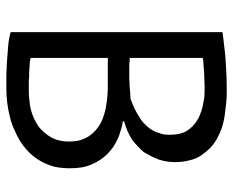

<svg xmlns="http://www.w3.org/2000/svg" viewBox="-85 -646 740 610"><g transform="rotate(90 285.0 -341.0)"><path d="M473.6 -610.4Q462.9 -626 450.2 -638.7Q436.5 -651.4 420.9 -660.2Q405.3 -668.9 386.7 -675.8Q368.2 -681.6 348.6 -684.6Q329.1 -687.5 309.6 -689.5Q291 -691.4 271.5 -691.4Q243.2 -691.4 216.8 -690.4Q190.4 -688.5 166 -687.5Q142.6 -685.5 121.1 -682.6Q100.6 -680.7 82 -677.7Q82 -453.1 82 -4.9Q91.8 -2 102.5 0Q113.3 2 125 2.9Q137.7 3.9 150.4 4.9Q162.1 5.9 174.8 6.8Q186.5 7.8 198.2 7.8Q210 8.8 221.7 8.8Q234.4 8.8 259.8 8.8Q284.2 8.8 307.6 5.9Q331.1 2.9 353.5 -2.9Q377 -8.8 396.5 -18.6Q417 -27.3 434.6 -39.1Q453.1 -51.8 467.8 -67.4Q482.4 -83 493.2 -102.5Q503.9 -122.1 509.8 -144.5Q514.6 -167 514.6 -193.4Q514.6 -213.9 511.7 -231.4Q508.8 -248 502 -262.7Q496.1 -277.3 487.3 -290Q479.5 -301.8 468.8 -312.5Q458 -323.2 446.3 -331.1Q434.6 -338.9 421.9 -344.7Q409.2 -350.6 394.5 -354.5Q379.9 -359.4 365.2 -361.3Q365.2 -362.3 365.2 -365.2Q381.8 -370.1 396.5 -376Q411.1 -382.8 423.8 -390.6Q435.5 -399.4 445.3 -409.2Q456.1 -418.9 463.9 -428.7Q470.7 -440.4 476.6 -452.1Q482.4 -463.9 487.3 -476.6Q491.2 -489.3 493.2 -502Q495.1 -514.6 495.1 -526.4Q495.1 -551.8 489.3 -573.2Q484.4 -594.7 473.6 -610.4ZM241.2 -62.5Q233.4 -62.5 225.6 -63.5Q217.8 -63.5 210.9 -63.5Q204.1 -64.5 196.3 -64.5Q189.5 -65.4 183.6 -65.4Q176.8 -66.4 171.9 -66.4Q167 -67.4 164.1 -68.4Q164.1 -150.4 164.1 -313.5Q185.5 -313.5 249 -313.5Q264.6 -313.5 281.2 -312.5Q297.9 -311.5 313.5 -308.6Q329.1 -306.6 343.8 -301.8Q357.4 -297.9 371.1 -291Q384.8 -283.2 394.5 -274.4Q405.3 -264.6 413.1 -252.9Q420.9 -240.2 425.8 -224.6Q429.7 -208 429.7 -188.5Q429.7 -172.9 425.8 -158.2Q422.9 -144.5 416 -132.8Q409.2 -121.1 400.4 -111.3Q391.6 -100.6 380.9 -92.8Q369.1 -85 356.4 -79.1Q343.8 -73.2 329.1 -69.3Q314.5 -65.4 298.8 -64.5Q284.2 -62.5 268.6 -62.5Q262.7 -62.5 255.9 -62.5Q249 -62.5 241.2 -62.5ZM164.1 -382.8Q164.1 -441.4 164.1 -615.2Q170.9 -617.2 180.7 -617.2Q190.4 -618.2 204.1 -619.1Q217.8 -620.1 231.4 -620.1Q246.1 -621.1 262.7 -621.1Q276.4 -621.1 290 -620.1Q302.7 -618.2 316.4 -615.2Q330.1 -612.3 341.8 -607.4Q353.5 -603.5 363.3 -596.7Q373 -590.8 381.8 -582Q390.6 -573.2 396.5 -563.5Q402.3 -553.7 405.3 -540Q408.2 -525.4 408.2 -509.8Q408.2 -498 406.2 -487.3Q403.3 -477.5 399.4 -466.8Q395.5 -457 388.7 -447.3Q381.8 -438.5 374 -430.7Q366.2 -422.9 357.4 -417Q347.7 -411.1 337.9 -405.3Q328.1 -399.4 316.4 -394.5Q305.7 -390.6 293.9 -385.7Q286.1 -384.8 276.4 -384.8Q266.6 -383.8 254.9 -382.8Q243.2 -382.8 233.4 -381.8Q222.7 -381.8 214.8 -381.8Q211.9 -381.8 206.1 -381.8Q206.1 -381.8 204.1 -381.8Q204.1 -381.8 203.1 -381.8Q203.1 -381.8 202.1 -381.8Q202.1 -381.8 201.2 -381.8Q201.2 -381.8 200.2 -381.8Q200.2 -381.8 199.2 -381.8Q199.2 -381.8 198.2 -381.8Q198.2 -381.8 196.3 -381.8Q196.3 -381.8 195.3 -381.8Q195.3 -381.8 194.3 -381.8Q194.3 -381.8 193.4 -381.8Q193.4 -381.8 192.4 -381.8Q192.4 -381.8 191.4 -381.8Q191.4 -381.8 190.4 -381.8Q190.4 -381.8 189.5 -381.8Q188.5 -381.8 187.5 -381.8Q187.5 -381.8 186.5 -381.8Q186.5 -381.8 185.5 -381.8Q185.5 -381.8 184.6 -381.8Q184.6 -381.8 183.6 -381.8Q183.6 -381.8 182.6 -381.8Q182.6 -381.8 181.6 -381.8Q181.6 -381.8 180.7 -381.8Q180.7 -381.8 179.7 -381.8Q179.7 -381.8 178.7 -382.8Q178.7 -382.8 178.7 -382.8Q178.7 -382.8 177.7 -382.8Q177.7 -382.8 176.8 -382.8Q176.8 -382.8 175.8 -382.8Q175.8 -382.8 174.8 -382.8Q174.8 -382.8 173.8 -382.8Q173.8 -382.8 172.9 -382.8Q172.9 -382.8 170.9 -382.8Q170.9 -382.8 169.9 -382.8Q169.9 -382.8 168.9 -382.8Q168.9 -382.8 168 -382.8Q168 -382.8 168 -382.8Q168 -382.8 167 -382.8Q167 -382.8 165 -382.8Q165 -382.8 164.1 -382.8Q164.1 -382.8 164.1 -382.8Z"/></g></svg>

Font: Aptus Gothic JP
Style: Medium
Weight: 400
Designer: Fuminori Ogawa / Motoya
Version: Version 1